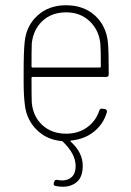

<svg xmlns="http://www.w3.org/2000/svg" viewBox="-20 -529 499 731"><path d="M358 -108Q361 -117 370 -115L379 -114Q383 -113 385.5 -110Q388 -107 387 -102Q374 -57 338 -28Q302 1 251 6Q245 8 250 11Q295 52 295 102Q295 144 273.5 163Q252 182 219 182Q205 182 192 179Q182 178 185 167V166L187 162Q189 154 198 156Q210 158 217 158Q239 158 253.5 144.5Q268 131 268 103Q268 57 219 10Q217 8 214 8Q158 3 120 -34.5Q82 -72 75 -127Q70 -162 70 -217V-251Q70 -336 74 -370Q80 -431 123 -470Q166 -509 231 -509Q299 -509 342 -469.5Q385 -430 391 -366Q394 -335 394 -246Q394 -236 384 -236H104Q100 -236 100 -232Q100 -162 101 -138Q106 -85 141.5 -52.5Q177 -20 232 -20Q278 -20 311.5 -44Q345 -68 358 -108ZM101 -364Q100 -339 100 -276Q100 -272 104 -272H360Q364 -272 364 -276Q364 -339 362 -364Q356 -416 320.5 -449Q285 -482 232 -482Q177 -482 142 -449.5Q107 -417 101 -364Z"/></svg>

Font: Barlow Semi Condensed Thin
Style: Regular
Weight: 250
Width: 4
Designer: Jeremy Tribby
Foundry: Tribby Type
Version: Version 1.408